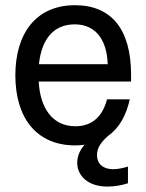

<svg xmlns="http://www.w3.org/2000/svg" viewBox="-20 -532 548 719"><path d="M261.7 12.5C274.2 12.5 285.8 11.7 296.7 10C277.5 31.7 269.2 55 269.2 77.5C269.2 126.7 310 166.7 382.5 166.7C410.8 166.7 440 160.8 459.2 154.2V91.7C440.8 97.5 420 101.7 404.2 101.7C370.8 101.7 343.3 85.8 343.3 48.3C343.3 22.5 356.7 1.7 385 -23.3C427.5 -53.3 453.3 -101.7 465.8 -160H380.8C364.2 -96.7 325.8 -59.2 262.5 -59.2C175 -59.2 130 -129.2 125 -226.7H470.8V-252.5C470.8 -421.7 397.5 -512.5 260.8 -512.5C114.2 -512.5 37.5 -405.8 37.5 -250C37.5 -92.5 115 12.5 261.7 12.5ZM125.8 -291.7C135.8 -385.8 180.8 -440.8 260 -440.8C334.2 -440.8 380 -388.3 383.3 -291.7Z"/></svg>

Font: Familjen Grotesk
Style: Regular
Weight: 400
Designer: Anders Wikstroem, Jonas Baeckman, Matilda Gysing, Kristian Moeller
Foundry: Familjen STHLM AB
Version: Version 2.000